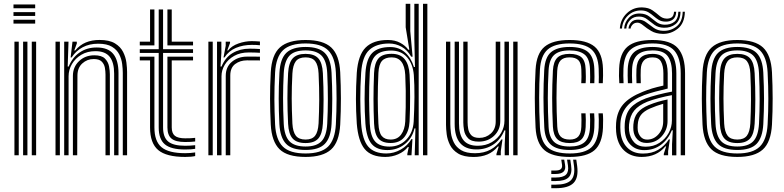

<svg xmlns="http://www.w3.org/2000/svg" viewBox="-20 -820 4140 1014"><path d="M51.2 -776.2V-796.5H165.8V-776.2ZM51.2 -735.8V-756H165.8V-735.8ZM51.2 -695.5V-715.8H165.8V-695.5ZM147.8 0V-600H170.8V0ZM56.2 0V-600H79V0ZM102 0V-600H124.8V0Z M628.5 0V-435.2Q628.5 -455.5 625.2 -481.8Q622 -508 609.8 -532.6Q597.5 -557.2 571.1 -573.2Q544.8 -589.2 498.5 -589.2Q452 -589.2 416.6 -570.4Q381.2 -551.5 358.2 -516.5H353L362.8 -600H385.5L385.8 -590.5L372.2 -553.5H377.2Q401.5 -582.5 433.4 -595.8Q465.2 -609 505.5 -609Q557.5 -609 587 -591Q616.5 -573 630.2 -545.6Q644 -518.2 647.6 -489.5Q651.2 -460.8 651.2 -439.5V0ZM273.2 0V-600H296.2V0ZM319 0V-600H341.8L337.5 -468.5H342.8Q362.2 -516.8 401.1 -543.2Q440 -569.8 491.8 -569.2Q551 -569 578.4 -534.9Q605.8 -500.8 605.8 -434V0H582.8V-431.2Q582.8 -490.5 559.2 -520.1Q535.8 -549.8 484 -549.8Q441.5 -549.8 409.6 -530.9Q377.8 -512 360 -481.8Q342.2 -451.5 342.2 -417.2V0ZM365 0V-419Q365 -466.2 397.4 -497.1Q429.8 -528 478.2 -528Q516.8 -528 534 -510.8Q551.2 -493.5 555.8 -469.9Q560.2 -446.2 560.2 -427.2V0H537.2V-426Q537.2 -443.8 533.8 -462.8Q530.2 -481.8 517 -495Q503.8 -508.2 475 -508.2Q440 -508.2 414.6 -485Q389.2 -461.8 389 -421.2L387.8 0Z M957.8 -30.5Q883.2 -30.5 850.8 -57.6Q818.2 -84.8 818.2 -147V-540.5H718.2V-560.2H818.2V-770H841.2V-560.2H999.5V-540.5H841.2V-147Q841.2 -95 868.2 -72.6Q895.2 -50.2 957.8 -50.2Q985.2 -50.2 1010.8 -53.2V-34Q991.5 -30.5 957.8 -30.5ZM718.2 -580.2V-600H772.5V-770H795.5V-580.2ZM864.2 -580.2V-770H887V-600H999.5V-580.2ZM957.8 8.8Q858.5 8.8 815.5 -27.5Q772.5 -63.8 772.5 -147V-501H718.2V-520.8H795.5V-147Q795.5 -74 833.1 -42.5Q870.8 -11 957.8 -11Q985.2 -11 1010.8 -15V4.2Q990.8 8.8 957.8 8.8ZM957.8 -70Q907.8 -70 886 -87.9Q864.2 -105.8 864.2 -147V-520.8H999.5V-501H887V-147Q887 -116.2 903.5 -102.9Q920 -89.5 957.8 -89.5Q973 -89.5 986.2 -90Q999.5 -90.5 1010.8 -92V-72.8Q989.8 -70 957.8 -70Z M1160.5 -516.5 1172 -578.5V-600H1194.8L1195 -593.2L1180.2 -553.5H1184.5Q1203.8 -578 1239.4 -590.4Q1275 -602.8 1309.2 -602.8Q1317.8 -602.8 1330.6 -602.2Q1343.5 -601.8 1352.8 -600.8V-581Q1345.2 -582 1333 -582.5Q1320.8 -583 1310.2 -583Q1263.5 -583 1225.9 -567.1Q1188.2 -551.2 1165.5 -516.5ZM1126.2 0V-600H1149L1149.2 -542L1144.5 -468.5H1150Q1169.5 -516.5 1208.6 -539.8Q1247.8 -563 1298.5 -563Q1311.8 -563 1329 -562.4Q1346.2 -561.8 1352.8 -561V-541.2Q1344.2 -542 1325.9 -542.5Q1307.5 -543 1293.8 -543Q1249.2 -543 1217 -525Q1184.8 -507 1167.2 -478.2Q1149.8 -449.5 1149.8 -417.2V0ZM1080.5 0V-600H1103.5V0ZM1172.2 0V-419Q1172.2 -467.2 1205.2 -494.1Q1238.2 -521 1284 -521Q1300.5 -521 1319.5 -521Q1338.5 -521 1352.8 -520.8V-500.8Q1339 -501 1319.2 -501.1Q1299.5 -501.2 1284 -501.2Q1248 -501.2 1222.1 -481.9Q1196.2 -462.5 1196.2 -421.2V0Z M1593.8 8.8Q1497.8 8.8 1456.2 -32Q1414.8 -72.8 1410 -162Q1406.5 -232.2 1406.2 -298Q1406 -363.8 1410 -438.5Q1415 -530.8 1458.5 -569.8Q1502 -608.8 1593.8 -608.8Q1687 -608.8 1729.5 -569.1Q1772 -529.5 1776.8 -438.2Q1780.2 -368 1780.4 -300.5Q1780.5 -233 1776.8 -162Q1771.5 -69.5 1728.4 -30.4Q1685.2 8.8 1593.8 8.8ZM1593.8 -9.5Q1675.5 -9.5 1712.4 -45.6Q1749.2 -81.8 1753.8 -163.2Q1757.5 -232.8 1757.5 -297.9Q1757.5 -363 1753.8 -437Q1749.8 -518 1713.1 -554.2Q1676.5 -590.5 1593.8 -590.5Q1512 -590.5 1474.8 -554.8Q1437.5 -519 1432.8 -437Q1428.8 -357 1429.1 -294.2Q1429.5 -231.5 1432.8 -163.2Q1437 -82.2 1473.8 -45.9Q1510.5 -9.5 1593.8 -9.5ZM1593.8 -28Q1521.5 -28 1490.5 -60.8Q1459.5 -93.5 1455.5 -165Q1452 -235.5 1451.9 -298.9Q1451.8 -362.2 1455.8 -435.8Q1459.8 -509.5 1492.1 -540.8Q1524.5 -572 1593.8 -572Q1664 -572 1695.6 -540.1Q1727.2 -508.2 1731 -436.2Q1734.8 -361 1734.8 -298.4Q1734.8 -235.8 1731 -164.5Q1727 -92.8 1695.6 -60.4Q1664.2 -28 1593.8 -28ZM1593.8 -46.2Q1651.5 -46.2 1678 -74.1Q1704.5 -102 1708.2 -166.8Q1711.5 -232 1711.6 -295.1Q1711.8 -358.2 1708.2 -434Q1705 -499.2 1677.9 -526.5Q1650.8 -553.8 1593.8 -553.8Q1533.8 -553.8 1507.9 -525Q1482 -496.2 1478.5 -433.8Q1475 -366.8 1474.9 -303.2Q1474.8 -239.8 1478.5 -165.8Q1482 -102 1508.5 -74.1Q1535 -46.2 1593.8 -46.2ZM1593.8 -64.5Q1547.2 -64.5 1525.8 -88.2Q1504.2 -112 1501.5 -166.5Q1498 -237.5 1497.9 -300Q1497.8 -362.5 1501.5 -433Q1504.5 -488.5 1526.2 -512Q1548 -535.5 1593.8 -535.5Q1639.8 -535.5 1661.1 -511.8Q1682.5 -488 1685.2 -433.2Q1689 -356.8 1688.9 -294.1Q1688.8 -231.5 1685.2 -167.5Q1682.2 -112.5 1661 -88.5Q1639.8 -64.5 1593.8 -64.5ZM1593.8 -83Q1628.2 -83 1644 -103Q1659.8 -123 1662.5 -168.5Q1665.5 -231.5 1665.9 -292.5Q1666.2 -353.5 1662.5 -432.2Q1660.2 -476.8 1644.5 -496.9Q1628.8 -517 1593.8 -517Q1557.8 -517 1542.2 -496.4Q1526.8 -475.8 1524.2 -432Q1520.5 -359.5 1520.6 -299.6Q1520.8 -239.8 1524.2 -167.5Q1526.8 -123.5 1542.5 -103.2Q1558.2 -83 1593.8 -83Z M2237 0H2214V-800H2237ZM2191.2 0H2170.2L2174 -141.8H2169Q2157.2 -90.5 2118 -59Q2078.8 -27.5 2025.8 -27.5Q1970.2 -27.5 1942.9 -59.6Q1915.5 -91.8 1909.8 -167.8Q1905.5 -231.5 1905.5 -296.9Q1905.5 -362.2 1910 -435.8Q1915 -509.5 1946.1 -540.5Q1977.2 -571.5 2040.8 -571.5Q2087.2 -571.5 2119.4 -542.9Q2151.5 -514.2 2166 -466.2H2171.5L2168.2 -614.8V-800H2191.2ZM2015 8.8Q1940.5 8.8 1906 -32.9Q1871.5 -74.5 1864.2 -167.5Q1859.8 -234.8 1859.8 -297.5Q1859.8 -360.2 1864.2 -435.2Q1871 -528.8 1910.9 -568.8Q1950.8 -608.8 2028.5 -608.8Q2066 -608.8 2093.6 -593.9Q2121.2 -579 2136.2 -557.5H2141.8L2122.5 -676V-800H2146.8V-655.5L2159 -520.5L2151.5 -520.8Q2131.5 -556 2100.6 -573.1Q2069.8 -590.2 2035.2 -590.2Q1967 -590.2 1930 -555.9Q1893 -521.5 1887.2 -435.2Q1882.5 -359.8 1882.8 -295.8Q1883 -231.8 1887.2 -167Q1893.5 -81.5 1925 -45.5Q1956.5 -9.5 2020.2 -9.5Q2060.2 -9.5 2096.4 -30Q2132.5 -50.5 2153 -85.5H2158.2L2153.2 0H2131.2V-7.8L2138.8 -43.5H2134Q2114.8 -19.2 2082.8 -5.2Q2050.8 8.8 2015 8.8ZM2036.8 -45.8Q2090.5 -45.8 2126 -82.9Q2161.5 -120 2164.8 -178Q2168.2 -241.8 2168.8 -307.6Q2169.2 -373.5 2165.5 -424.5Q2160.8 -481.8 2129.8 -517.4Q2098.8 -553 2045.5 -553Q1989.8 -553 1963 -526.2Q1936.2 -499.5 1932.8 -434.8Q1929 -356 1929.4 -295.8Q1929.8 -235.5 1932.8 -167.5Q1936 -102.2 1960.1 -74Q1984.2 -45.8 2036.8 -45.8ZM2042.8 -64.8Q1998.5 -64.8 1978.2 -88.8Q1958 -112.8 1955.5 -168Q1952.5 -236.2 1952.5 -297.2Q1952.5 -358.2 1955.5 -434.5Q1957.8 -486.2 1978.4 -511Q1999 -535.8 2048.2 -535.8Q2094.8 -535.8 2117.6 -506.9Q2140.5 -478 2143.2 -425Q2145.8 -374.5 2145.9 -308.4Q2146 -242.2 2143 -178Q2140.5 -127.2 2115.5 -96Q2090.5 -64.8 2042.8 -64.8ZM2043 -83Q2079 -83 2098.4 -109.4Q2117.8 -135.8 2120.2 -178.2Q2122 -211.5 2122.6 -254Q2123.2 -296.5 2122.8 -341Q2122.2 -385.5 2120.2 -424.8Q2115.2 -517 2048.5 -517Q2014 -517 1997.4 -498.4Q1980.8 -479.8 1978.5 -435.2Q1975 -359.8 1975.1 -297.8Q1975.2 -235.8 1978.5 -167.8Q1980.5 -121.2 1996 -102.1Q2011.5 -83 2043 -83Z M2481.2 9Q2429.2 9 2399.6 -9.1Q2370 -27.2 2356.4 -54.6Q2342.8 -82 2339.1 -110.8Q2335.5 -139.5 2335.5 -160.5V-600H2358.2V-164.8Q2358.2 -144.5 2361.5 -118.2Q2364.8 -92 2377 -67.4Q2389.2 -42.8 2415.6 -26.8Q2442 -10.8 2488.2 -10.8Q2536 -10.8 2571 -30Q2606 -49.2 2628.2 -83.5H2633.8L2624.8 -21.5V0H2601.8V-6.8L2614 -46.5H2609.5Q2585.8 -17.5 2553.8 -4.2Q2521.8 9 2481.2 9ZM2690.5 0V-600H2713.5V0ZM2508.2 -72Q2469.2 -72 2452.1 -89.9Q2435 -107.8 2430.9 -131.5Q2426.8 -155.2 2426.8 -172.8V-600H2449.5V-174Q2449.5 -156.8 2453.1 -137.6Q2456.8 -118.5 2469.9 -105.1Q2483 -91.8 2511.8 -91.8Q2546.8 -91.8 2572.4 -115Q2598 -138.2 2598 -178.8V-600H2622V-181Q2622 -133.8 2589.4 -102.9Q2556.8 -72 2508.2 -72ZM2494.8 -30.8Q2381.2 -31.5 2381.2 -166V-600H2404V-168.8Q2404 -109.5 2427.6 -79.9Q2451.2 -50.2 2503 -50.2Q2545.2 -50.2 2577.1 -69.1Q2609 -88 2626.6 -118.2Q2644.2 -148.5 2644.2 -182.8V-600H2667.8V0H2645.5V-58L2649 -131.5H2643.8Q2623.5 -81.5 2584.1 -55.9Q2544.8 -30.2 2494.8 -30.8Z M2989.2 8.8Q2896.2 8.8 2854.8 -27.4Q2813.2 -63.5 2808.5 -145.8Q2804.5 -226.5 2804.4 -301.6Q2804.2 -376.8 2808.5 -453Q2813.5 -537.8 2856.1 -573.2Q2898.8 -608.8 2988 -608.8Q3078.2 -608.8 3120 -574Q3161.8 -539.2 3164.5 -457.2Q3165 -441.5 3164.9 -420.9Q3164.8 -400.2 3163.5 -380.5H3142Q3142.8 -393.8 3142.6 -413.2Q3142.5 -432.8 3141.8 -456.5Q3139 -528.2 3103.2 -559.4Q3067.5 -590.5 2988 -590.5Q2908.8 -590.5 2872.2 -558.2Q2835.8 -526 2831.5 -451.8Q2827.5 -378.8 2827.4 -304.5Q2827.2 -230.2 2831.5 -146.8Q2835.5 -73.5 2872.2 -41.5Q2909 -9.5 2989.2 -9.5Q3067.8 -9.5 3103 -41.5Q3138.2 -73.5 3141.8 -146.2Q3142.8 -170.5 3142.4 -189.5Q3142 -208.5 3140.8 -221.5H3163.5Q3165 -209.5 3165.2 -189Q3165.5 -168.5 3164.5 -145.5Q3160.8 -62.8 3120 -27Q3079.2 8.8 2989.2 8.8ZM2989.2 -28Q2920 -28 2888.9 -56.5Q2857.8 -85 2854.5 -148Q2850.2 -232.5 2850.2 -304.6Q2850.2 -376.8 2854.2 -449.8Q2858.2 -518.5 2891 -545.2Q2923.8 -572 2988 -572Q3053.8 -572 3085.1 -545.8Q3116.5 -519.5 3118.8 -455.8Q3119.5 -434 3119.6 -415Q3119.8 -396 3118.8 -380.5H3096.2Q3097 -394.2 3096.9 -413.1Q3096.8 -432 3096 -455.2Q3094 -511 3066.9 -532.4Q3039.8 -553.8 2988 -553.8Q2932.8 -553.8 2906.6 -529.8Q2880.5 -505.8 2877.2 -448.5Q2873 -373.2 2873.1 -301.9Q2873.2 -230.5 2877.2 -150Q2880.2 -95 2906.2 -70.6Q2932.2 -46.2 2989.2 -46.2Q3041.2 -46.2 3067.2 -69Q3093.2 -91.8 3096 -147.2Q3097.8 -190 3095.2 -221.5H3118Q3120.8 -191.5 3118.8 -146.8Q3116 -83.8 3085.9 -55.9Q3055.8 -28 2989.2 -28ZM2989.2 -64.5Q2944 -64.5 2923.2 -85.1Q2902.5 -105.8 2900 -151Q2896 -235 2896.1 -303Q2896.2 -371 2900 -447.5Q2902.8 -494.5 2923.2 -515Q2943.8 -535.5 2988 -535.5Q3030 -535.5 3050.8 -517.4Q3071.5 -499.2 3073 -453.2Q3073.8 -437 3074 -416.5Q3074.2 -396 3072.8 -380.5H3049.8Q3051 -396.2 3050.9 -415.1Q3050.8 -434 3050.2 -452.8Q3049.2 -486.8 3034.8 -501.9Q3020.2 -517 2988 -517Q2955 -517 2940 -500.2Q2925 -483.5 2922.8 -445.8Q2919 -371 2919 -302.5Q2919 -234 2923 -152.2Q2924.8 -116.2 2940.2 -99.6Q2955.8 -83 2989.2 -83Q3020.2 -83 3034.5 -99.5Q3048.8 -116 3050.2 -150.2Q3051.8 -187.5 3049.8 -221.5H3072.5Q3073.5 -207 3073.8 -187.4Q3074 -167.8 3073 -149.2Q3071.2 -105 3051.6 -84.8Q3032 -64.5 2989.2 -64.5ZM3006.8 23.2H3023.5L3028.2 57Q3036.2 118.2 3009.2 146.1Q2982.2 174 2914.5 174H2891.5V155.2H2914.5Q2972.2 155.2 2995.2 131.9Q3018.2 108.5 3011.5 57ZM2944.2 23.2H2959.8L2964.2 50.2Q2972.8 98.8 2914.5 98.8H2891.5V80.5H2914.5Q2952.5 80.5 2948.2 50.2ZM2974.8 23.2H2991.8L2996.2 53.8Q3002.8 96.8 2983.2 116.5Q2963.8 136.2 2914.5 136.2H2891.5V117.5H2914.5Q2953.8 117.5 2969.1 102.4Q2984.5 87.2 2979.5 53.8Z M3575 0V-432.5Q3575 -513.2 3541.9 -551.9Q3508.8 -590.5 3426.5 -590.5Q3350.5 -590.5 3313 -560.4Q3275.5 -530.2 3272.5 -457Q3271.8 -438 3271.9 -419Q3272 -400 3273.2 -380.5H3250.8Q3249.2 -401.8 3249 -419.2Q3248.8 -436.8 3249.8 -458Q3253 -539.2 3294.6 -574Q3336.2 -608.8 3426.5 -608.8Q3522.2 -608.8 3560.1 -565.6Q3598 -522.5 3598 -432.5V0ZM3529.2 0.2V-58.2L3533.2 -132H3528.2Q3508.5 -83.8 3470.9 -55.4Q3433.2 -27 3381.8 -27.2Q3339 -27.2 3311.4 -54Q3283.8 -80.8 3279.8 -127.2Q3278.2 -146.8 3279.5 -166.8Q3283.2 -219.5 3309.9 -249.8Q3336.5 -280 3390.2 -300.2Q3415 -309.5 3455.2 -319.9Q3495.5 -330.2 3529.2 -336.2V-432.5Q3529.2 -491.8 3506.9 -522.8Q3484.5 -553.8 3426.5 -553.8Q3373.2 -553.8 3346.9 -530.6Q3320.5 -507.5 3318.2 -455Q3317.8 -440.2 3317.6 -420.6Q3317.5 -401 3318.8 -380.5H3296Q3294.8 -400.8 3294.8 -420.5Q3294.8 -440.2 3295.2 -455.5Q3298 -517 3328.8 -544.5Q3359.5 -572 3426.5 -572Q3496.2 -572 3524.1 -537.5Q3552 -503 3552 -432.5V0.2ZM3368.8 8.8Q3312 8.8 3275.9 -25.4Q3239.8 -59.5 3234 -123.8Q3232.2 -147.5 3233.8 -170.8Q3238.5 -231 3271.4 -269.1Q3304.2 -307.2 3374.5 -335.2Q3399.2 -345.2 3423.6 -352.8Q3448 -360.2 3483.5 -368V-432.5Q3483.5 -472 3471 -494.5Q3458.5 -517 3426.5 -517Q3394.8 -517 3380 -500.2Q3365.2 -483.5 3364 -452.5Q3363.5 -443.2 3363.4 -422.5Q3363.2 -401.8 3364.2 -380.5H3341.5Q3340.5 -402.8 3340.6 -422.1Q3340.8 -441.5 3341.2 -454.5Q3342.8 -495 3363.1 -515.2Q3383.5 -535.5 3426.5 -535.5Q3471.8 -535.5 3489 -508.5Q3506.2 -481.5 3506.2 -432.5V-352.2Q3474 -345 3441.2 -336.1Q3408.5 -327.2 3382.5 -317.8Q3262.2 -273.5 3256.5 -168.8Q3256 -159 3256 -147.5Q3256 -136 3257 -125.8Q3261.2 -72.5 3292.4 -40.8Q3323.5 -9 3375.5 -9Q3422.2 -9 3456 -28.8Q3489.8 -48.5 3512.5 -83.8H3517.8L3508.5 -21.8V0H3485.8L3485.5 -7L3498.2 -47H3494Q3448.5 8.8 3368.8 8.8ZM3389.2 -45.2Q3431.2 -45.2 3462.6 -65.5Q3494 -85.8 3511.2 -117.4Q3528.5 -149 3528.5 -183.2V-317.5Q3496.2 -311.8 3459.2 -302Q3422.2 -292.2 3397.8 -282.5Q3352 -263.5 3329.5 -236.1Q3307 -208.8 3302.2 -163Q3300.8 -145.8 3302.5 -129Q3307.2 -91.5 3329.1 -68.4Q3351 -45.2 3389.2 -45.2ZM3394.5 -65Q3364 -65 3346 -84Q3328 -103 3325.2 -131.2Q3324 -147.2 3325 -161.8Q3328.2 -201.5 3347.5 -225Q3366.8 -248.5 3405.5 -264.8Q3431 -275.2 3454.2 -282.1Q3477.5 -289 3505.5 -294.8V-181.2Q3505.5 -134 3474.2 -99.5Q3443 -65 3394.5 -65ZM3397.5 -82.8Q3432.8 -82.8 3457.6 -110.9Q3482.5 -139 3482.5 -179.2V-271.8Q3447.5 -262 3413.2 -247.2Q3380 -232.5 3364.9 -212.8Q3349.8 -193 3348 -160.8Q3347.2 -152.2 3347.5 -145.6Q3347.8 -139 3348.2 -133Q3350.2 -113.8 3363 -98.2Q3375.8 -82.8 3397.5 -82.8ZM3253.5 -669.2Q3256.8 -718.2 3291 -750.4Q3325.2 -782.5 3372.8 -780.8Q3405.5 -779.8 3425.9 -765.5Q3446.2 -751.2 3462.4 -737Q3478.5 -722.8 3498.8 -721.8Q3515.5 -720.8 3526.9 -728.2Q3538.2 -735.8 3539.8 -758H3551.2Q3549.8 -729 3533.8 -716.9Q3517.8 -704.8 3494 -705.8Q3473.5 -706.2 3459.1 -715Q3444.8 -723.8 3432 -735Q3419.2 -746.2 3404.4 -755.1Q3389.5 -764 3368.8 -764.8Q3326.5 -766.2 3297.1 -738.4Q3267.8 -710.5 3264.8 -669.2ZM3276.2 -669.2Q3278.8 -702.8 3301.4 -726.4Q3324 -750 3361 -748.5Q3389.5 -747.5 3408.5 -733.2Q3427.5 -719 3445.2 -704.8Q3463 -690.5 3488.2 -689.5Q3520.2 -688.5 3541 -704.5Q3561.8 -720.5 3562.5 -758H3574Q3573 -712.8 3547.6 -692.5Q3522.2 -672.2 3485.8 -673.5Q3456.5 -674.2 3436.8 -688.5Q3417 -702.8 3399.2 -717.1Q3381.5 -731.5 3358.2 -732.5Q3326 -733.8 3307.8 -714.4Q3289.5 -695 3287.8 -669.2ZM3299.2 -669.2Q3300.5 -687.2 3313.6 -702.4Q3326.8 -717.5 3353.8 -716.2Q3375.8 -715.5 3394.1 -701.1Q3412.5 -686.8 3433 -672.5Q3453.5 -658.2 3482 -657.2Q3522.5 -656 3553.4 -680.5Q3584.2 -705 3585.5 -758H3597Q3595.5 -697.2 3559.5 -668.5Q3523.5 -639.8 3479 -641.2Q3443.8 -642 3419.4 -656.4Q3395 -670.8 3378.2 -685Q3361.5 -699.2 3349 -700.2Q3331.5 -701.2 3321.2 -690.4Q3311 -679.5 3310.5 -669.2Z M3874 8.8Q3778 8.8 3736.5 -32Q3695 -72.8 3690.2 -162Q3686.8 -232.2 3686.5 -298Q3686.2 -363.8 3690.2 -438.5Q3695.2 -530.8 3738.8 -569.8Q3782.2 -608.8 3874 -608.8Q3967.2 -608.8 4009.8 -569.1Q4052.2 -529.5 4057 -438.2Q4060.5 -368 4060.6 -300.5Q4060.8 -233 4057 -162Q4051.8 -69.5 4008.6 -30.4Q3965.5 8.8 3874 8.8ZM3874 -9.5Q3955.8 -9.5 3992.6 -45.6Q4029.5 -81.8 4034 -163.2Q4037.8 -232.8 4037.8 -297.9Q4037.8 -363 4034 -437Q4030 -518 3993.4 -554.2Q3956.8 -590.5 3874 -590.5Q3792.2 -590.5 3755 -554.8Q3717.8 -519 3713 -437Q3709 -357 3709.4 -294.2Q3709.8 -231.5 3713 -163.2Q3717.2 -82.2 3754 -45.9Q3790.8 -9.5 3874 -9.5ZM3874 -28Q3801.8 -28 3770.8 -60.8Q3739.8 -93.5 3735.8 -165Q3732.2 -235.5 3732.1 -298.9Q3732 -362.2 3736 -435.8Q3740 -509.5 3772.4 -540.8Q3804.8 -572 3874 -572Q3944.2 -572 3975.9 -540.1Q4007.5 -508.2 4011.2 -436.2Q4015 -361 4015 -298.4Q4015 -235.8 4011.2 -164.5Q4007.2 -92.8 3975.9 -60.4Q3944.5 -28 3874 -28ZM3874 -46.2Q3931.8 -46.2 3958.2 -74.1Q3984.8 -102 3988.5 -166.8Q3991.8 -232 3991.9 -295.1Q3992 -358.2 3988.5 -434Q3985.2 -499.2 3958.1 -526.5Q3931 -553.8 3874 -553.8Q3814 -553.8 3788.1 -525Q3762.2 -496.2 3758.8 -433.8Q3755.2 -366.8 3755.1 -303.2Q3755 -239.8 3758.8 -165.8Q3762.2 -102 3788.8 -74.1Q3815.2 -46.2 3874 -46.2ZM3874 -64.5Q3827.5 -64.5 3806 -88.2Q3784.5 -112 3781.8 -166.5Q3778.2 -237.5 3778.1 -300Q3778 -362.5 3781.8 -433Q3784.8 -488.5 3806.5 -512Q3828.2 -535.5 3874 -535.5Q3920 -535.5 3941.4 -511.8Q3962.8 -488 3965.5 -433.2Q3969.2 -356.8 3969.1 -294.1Q3969 -231.5 3965.5 -167.5Q3962.5 -112.5 3941.2 -88.5Q3920 -64.5 3874 -64.5ZM3874 -83Q3908.5 -83 3924.2 -103Q3940 -123 3942.8 -168.5Q3945.8 -231.5 3946.1 -292.5Q3946.5 -353.5 3942.8 -432.2Q3940.5 -476.8 3924.8 -496.9Q3909 -517 3874 -517Q3838 -517 3822.5 -496.4Q3807 -475.8 3804.5 -432Q3800.8 -359.5 3800.9 -299.6Q3801 -239.8 3804.5 -167.5Q3807 -123.5 3822.8 -103.2Q3838.5 -83 3874 -83Z"/></svg>

Font: Big Shoulders Inline Text
Style: Bold
Weight: 700
Designer: Patric King
Foundry: XO Type Co
Version: Version 1.000